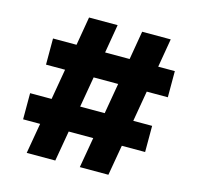

<svg xmlns="http://www.w3.org/2000/svg" viewBox="-103 -808 939 915"><g transform="rotate(15 367.0 -350.0)"><path d="M106 0 132 -150H48V-279H154L180 -430H86V-559H202L226 -700H367L343 -559H464L488 -700H629L605 -559H687V-430H583L557 -279H650V-150H535L509 0H368L394 -150H273L247 0ZM295 -279H416L442 -430H321Z"/></g></svg>

Font: Lexend
Style: Bold
Weight: 700
Designer: Bonnie Shaver-Troup, Thomas Jockin
Foundry: Lexend
Version: Version 1.007; ttfautohint (v1.8.3)